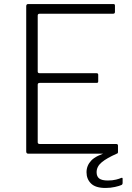

<svg xmlns="http://www.w3.org/2000/svg" viewBox="-20 -762 656 952"><path d="M110 -731Q110 -742 120 -742H543Q550 -742 550 -734V-703Q550 -694 541 -694H177Q167 -694 167 -685V-407Q167 -399 177 -399H459Q467 -399 467 -391V-359Q467 -355 465.5 -353Q464 -351 458 -351H177Q167 -351 167 -342V-57Q167 -48 177 -48H556Q565 -48 565 -40V-8Q565 -4 563 -2Q561 0 557 0H120Q110 0 110 -11V-731ZM409 92Q409 59 432.5 34Q456 9 519 -9L559 0Q509 22 484 43Q459 64 459 92Q459 113 472 123Q485 133 515 133Q538 133 555.5 128.5Q573 124 579 121Q588 117 588 124V146Q588 152 583 155Q572 160 550 165Q528 170 503 170Q454 170 431.5 148Q409 126 409 92Z"/></svg>

Font: Libre Franklin ExtraLight
Style: Regular
Weight: 250
Designer: Pablo Impallari, Rodrigo Fuenzalida, Nhung Nguyen
Foundry: Impallari Type
Version: Version 3.000